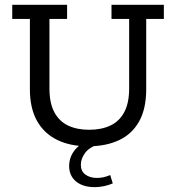

<svg xmlns="http://www.w3.org/2000/svg" viewBox="-20 -603 738 805"><path d="M349.4 10.4Q274.7 10.4 219.5 -16.6Q164.4 -43.6 134.8 -96.8Q105.3 -150.1 105.3 -229V-523.7H31.3V-583H261.3V-523.7H187.3V-232.1Q187.3 -170.9 207.8 -132.5Q228.4 -94 265.8 -76.4Q303.3 -58.9 353.7 -58.9Q404.8 -58.9 442.4 -76.4Q480.1 -94 500.8 -132.5Q521.5 -170.9 521.5 -232.1V-523.7H447.5V-583H667V-523.7H593V-229Q593 -147 563.4 -94.1Q533.9 -41.1 479.2 -15.4Q424.6 10.4 349.4 10.4ZM376.8 181.6Q327.6 181.6 298.7 157.7Q269.9 133.7 269.9 93Q269.9 53.6 296.3 22.9Q322.8 -7.8 373.8 -24.2L396.2 0Q354.7 14.2 336.8 38.1Q319 62 319 88.2Q319 115.1 338.2 129.1Q357.5 143 386.7 143Q401.5 143 414.5 140Q427.5 137 442.1 131L452.8 166Q434.9 173.6 415.7 177.6Q396.5 181.6 376.8 181.6Z"/></svg>

Font: Rokkitt SemiBold
Style: Regular
Weight: 600
Designer: Vernon Adams
Foundry: Vernon Adams
Version: Version 3.103